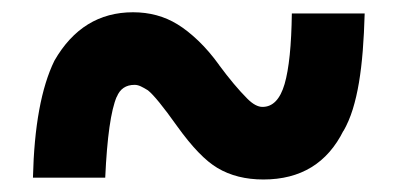

<svg xmlns="http://www.w3.org/2000/svg" viewBox="-20 -448 642 310"><path d="M568.8 -426.3Q567.9 -393.6 565.7 -366Q563.5 -338.4 559.6 -314.9Q555.7 -291.5 549.6 -271.7Q543.5 -252 534.2 -235.8L534.7 -237.3Q495.6 -158.2 405.3 -158.2Q362.3 -158.2 331.1 -176.8Q302.2 -193.8 266.1 -244.1Q232.4 -291.5 218.8 -302.2Q212.4 -306.2 207.3 -308.6Q202.1 -311 197.3 -311Q176.3 -311 168.5 -291.5V-292Q154.3 -258.8 149.9 -161.1H33.2Q36.1 -285.2 67.9 -350.1Q112.8 -428.2 194.8 -428.2Q234.9 -428.2 266.6 -408.7Q282.7 -398.9 300.3 -382.1Q317.9 -365.2 334 -342.8L333.5 -343.3Q358.4 -309.6 379.4 -288.6Q392.6 -275.4 403.8 -275.4Q428.7 -275.4 439.5 -312.3Q450.2 -349.1 451.2 -426.3Z"/></svg>

Font: Hack
Style: Bold Italic
Weight: 700
Italic angle: -11°
Monospace: yes
Designer: Christopher Simpkins
Foundry: Christopher Simpkins
Version: Version 2.017; ttfautohint (v1.4.1) -l 4 -r 80 -G 350 -x 0 -